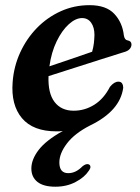

<svg xmlns="http://www.w3.org/2000/svg" viewBox="-20 -498 544 744"><path d="M323.5 164.5Q307.5 189 273 207.2Q238.5 225.5 194.5 225.5Q148.5 225.5 125 206.8Q101.5 188 101.5 155Q101.5 120 129.8 83Q158 46 223.5 9.5Q216 10.5 210.5 10.8Q205 11 199 11Q108 11 65 -40.2Q22 -91.5 29 -180Q33.5 -240.5 58.2 -294.5Q83 -348.5 123.2 -389.8Q163.5 -431 215.5 -454.5Q267.5 -478 327 -478Q391.5 -478 423 -444.2Q454.5 -410.5 460 -360.5Q463 -343 474.5 -341.5Q489.5 -339 489.5 -325.5Q489.5 -316 482.2 -307.8Q475 -299.5 457 -295Q418.5 -283 369.8 -267.5Q321 -252 268.8 -235.2Q216.5 -218.5 168 -203Q165.5 -136.5 191.5 -102.8Q217.5 -69 265.5 -69Q308.5 -69 345.5 -92.2Q382.5 -115.5 406 -161.5Q423 -182 439 -181.5Q449 -181.5 453.2 -174.5Q457.5 -167.5 457.5 -158Q445.5 -68 328.5 -11.5Q269 19 239.5 57.8Q210 96.5 210 131.5Q210 173 244.5 173Q274 173 299.5 146.5Q313.5 135.5 322.5 138.5Q328.5 140 330.2 146.5Q332 153 323.5 164.5ZM298 -428Q273 -428 246.5 -404Q220 -380 199.5 -337.8Q179 -295.5 171.5 -241Q211.5 -254.5 254.2 -269Q297 -283.5 337 -297.5Q342 -315.5 343.8 -330.8Q345.5 -346 346 -362.5Q346 -392 333.2 -410Q320.5 -428 298 -428Z"/></svg>

Font: Fraunces 9pt S000 SemiBold
Style: Italic
Weight: 600
Italic angle: -16°
Version: Version 1.000; ttfautohint (v1.8.3)